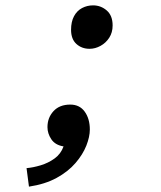

<svg xmlns="http://www.w3.org/2000/svg" viewBox="-20 -537 600 716"><path d="M88 159 79 90Q103 88 131.5 79.5Q160 71 183.5 54Q207 37 217 9Q186 4 171.5 -17.5Q157 -39 157 -63Q157 -98 179.5 -122.5Q202 -147 242 -147Q277 -147 296 -120.5Q315 -94 315 -54Q315 -27 302 6Q289 39 261.5 71Q234 103 191 126.5Q148 150 88 159ZM314 -355Q285 -355 265 -373Q245 -391 245 -426Q245 -456 256 -476.5Q267 -497 286 -507Q305 -517 327 -517Q356 -517 378 -498Q400 -479 400 -442Q400 -416 387.5 -396.5Q375 -377 355 -366Q335 -355 314 -355Z"/></svg>

Font: Ubuntu Sans Mono
Style: Italic
Weight: 400
Italic angle: -13.5°
Monospace: yes
Designer: Dalton Maag Ltd
Foundry: Dalton Maag Ltd
Version: Version 1.006